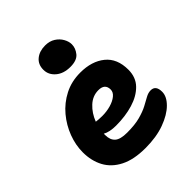

<svg xmlns="http://www.w3.org/2000/svg" viewBox="-210 -882 1020 1020"><g transform="rotate(-45 300.0 -371.5)"><path d="M291 10Q204 10 148 -18.5Q92 -47 65.5 -96.5Q39 -146 39 -210Q39 -264 59.5 -318.5Q80 -373 118 -418.5Q156 -464 209.5 -491.5Q263 -519 329 -519Q415 -519 468 -476Q521 -433 521 -349Q521 -292 486 -256Q451 -220 393 -202.5Q335 -185 265 -185Q241 -185 221.5 -189Q202 -193 188 -201Q188 -195 188 -190Q188 -154 208.5 -135.5Q229 -117 280 -117Q338 -117 377 -127.5Q416 -138 442.5 -152Q469 -166 488.5 -177Q508 -188 527 -188Q565 -188 565 -139Q565 -104 530.5 -69.5Q496 -35 434.5 -12.5Q373 10 291 10ZM331 -385Q288 -385 254.5 -354Q221 -323 203 -276Q212 -275 223 -274Q234 -273 249 -273Q282 -273 312 -281.5Q342 -290 361 -305.5Q380 -321 380 -341Q380 -385 331 -385ZM314 -577Q263 -577 232 -603.5Q201 -630 201 -668Q201 -708 228.5 -730.5Q256 -753 299 -753Q332 -753 355.5 -738Q379 -723 391.5 -700.5Q404 -678 404 -657Q404 -628 383.5 -602.5Q363 -577 314 -577Z"/></g></svg>

Font: Shantell Sans Normal
Style: Bold
Weight: 700
Designer: Stephen Nixon, Anya Danilova, Shantell Martin
Foundry: Arrow Type
Version: Version 1.009;[a7da0bfa3]